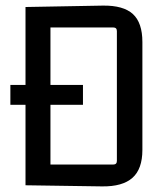

<svg xmlns="http://www.w3.org/2000/svg" viewBox="-20 -660 589 685"><path d="M71 1V-286H17V-357H71V-635L347 -640Q420 -641 454 -610Q488 -579 488 -510V-125Q488 -57 452.5 -25.5Q417 6 344 5ZM276 -357V-286H160V-73H384Q397 -73 397 -86V-549Q397 -562 384 -562H160V-357Z"/></svg>

Font: Gemunu Libre Medium
Style: Regular
Weight: 500
Designer: Puspanada Ekanayake, Sola Matas, Pathum Egodawatta, Kosala Senevirathne
Foundry: mooniak
Version: Version 1.100